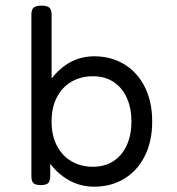

<svg xmlns="http://www.w3.org/2000/svg" viewBox="-20 -666 640 696"><path d="M167 -613.8V-381.3Q230 -461.9 321.8 -461.9Q382.3 -461.9 429.9 -433.3Q477.5 -404.8 504.6 -351.3Q531.7 -297.9 531.7 -225.6Q531.7 -153.3 504.6 -99.9Q477.5 -46.4 429.9 -17.8Q382.3 10.7 321.8 10.7Q273.9 10.7 233.4 -10.7Q192.9 -32.2 162.1 -72.3V-26.9Q162.1 -9.8 154.8 -2.4Q147.5 4.9 128.4 4.9H127.4Q108.4 4.9 101.1 -2.4Q93.8 -9.8 93.8 -26.9V-613.8Q93.8 -630.9 101.8 -638.2Q109.9 -645.5 129.9 -645.5H130.9Q150.9 -645.5 158.9 -638.2Q167 -630.9 167 -613.8ZM167 -225.6Q167 -174.8 186.3 -137.7Q205.6 -100.6 239.5 -81.1Q273.4 -61.5 316.9 -61.5Q360.4 -61.5 391.8 -82.3Q423.3 -103 439.9 -140.4Q456.5 -177.7 456.5 -225.6Q456.5 -273.4 439.9 -310.8Q423.3 -348.1 391.8 -368.9Q360.4 -389.6 316.9 -389.6Q273.4 -389.6 239.5 -370.1Q205.6 -350.6 186.3 -313.5Q167 -276.4 167 -225.6Z"/></svg>

Font: Courier Prime Code
Style: Regular
Weight: 400
Designer: Alan Dague-Greene
Foundry: Quote-Unquote Apps
Version: Version 3.0318